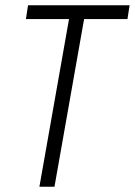

<svg xmlns="http://www.w3.org/2000/svg" viewBox="-20 -706 510 726"><path d="M129 0 241 -634H78L86 -686H470L462 -634H298L186 0Z"/></svg>

Font: Archivo ExtraCondensed ExtraLight
Style: Italic
Weight: 250
Width: 2
Italic angle: -10°
Designer: Hector Gatti
Foundry: Omnibus-Type
Version: Version 2.001